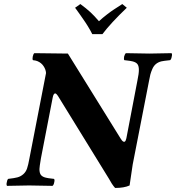

<svg xmlns="http://www.w3.org/2000/svg" viewBox="-20 -907 861 939"><path d="M613.8 0Q587.4 12.2 543 12.2Q535.6 4.4 526.9 -8.8Q516.6 -26.9 513.2 -32.2L268.1 -430.2Q256.3 -450.2 250 -450.2Q241.7 -450.2 237.8 -430.2L180.2 -132.8Q172.9 -89.8 172.9 -80.1Q172.9 -60.5 180.2 -51.3Q187.5 -42 204.1 -38.1Q210 -36.6 216.8 -35.6Q223.6 -34.7 231.7 -33.7Q239.7 -32.7 244.1 -32.2Q248.5 -27.8 245.1 -15.1Q243.2 -2.9 236.8 2Q141.1 0 122.1 0Q107.9 0 14.2 2Q10.3 -4.4 13.2 -15.1Q14.6 -26.9 20 -32.2Q50.8 -35.6 65.9 -39.8Q81.1 -43.9 93.8 -54.9Q106.4 -65.9 112.3 -83Q118.2 -100.1 124 -132.8L205.1 -549.8Q204.1 -566.9 193.1 -583.5Q182.1 -600.1 163.1 -607.9Q157.2 -610.8 141.1 -612.8Q137.7 -617.2 140.1 -629.9Q142.6 -642.6 147.9 -647L312 -645L570.8 -228Q582.5 -209 590.8 -214.8Q595.2 -217.8 598.1 -231L651.9 -512.2Q659.2 -546.9 659.2 -564.9Q659.2 -584.5 651.9 -593.8Q644.5 -603 627.9 -606.9Q622.1 -608.4 615.2 -609.4Q608.4 -610.4 600.3 -611.3Q592.3 -612.3 587.9 -612.8Q585 -617.2 586.9 -629.9Q590.3 -642.1 595.2 -647Q690.9 -645 710.9 -645Q725.1 -645 818.8 -647Q823.2 -642.6 819.8 -629.9Q817.9 -617.2 812 -612.8Q776.4 -608.9 769 -606.9Q753.4 -603 742.4 -593.8Q731.4 -584.5 724.9 -569.3Q718.3 -554.2 715.3 -542.5Q712.4 -530.8 709 -512.2L628.9 -102.1ZM481 -740.2H431.2Q426.3 -750 421.1 -759.3Q416 -768.6 409.2 -779.5Q402.3 -790.5 397.9 -797.1Q393.6 -803.7 384.5 -816.7Q375.5 -829.6 372.8 -833.5Q370.1 -837.4 359.4 -852.3Q348.6 -867.2 347.2 -869.1L373 -887.2Q402.3 -865.7 421.6 -847.9Q440.9 -830.1 463.9 -803.2Q482.4 -820.3 503.2 -836.2Q523.9 -852.1 537.1 -860.6Q550.3 -869.1 578.1 -887.2L600.1 -869.1Q521.5 -793.9 481 -740.2Z"/></svg>

Font: Common Serif
Style: Bold Italic
Weight: 700
Italic angle: -12°
Designer: Philipp H. Poll, Khaled Hosny
Foundry: Stefan Peev, Context Ltd.
Version: Version 1.026